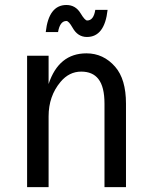

<svg xmlns="http://www.w3.org/2000/svg" viewBox="-20 -765 626 785"><path d="M167 -633.8Q179.2 -744.6 251.5 -744.6Q289.1 -744.6 309.6 -710.4Q327.1 -681.2 336.4 -681.2Q362.8 -681.2 369.6 -724.6H419.9Q407.7 -613.8 335.4 -613.8Q297.9 -613.8 276.9 -651.4Q261.2 -679.2 251.5 -679.2Q225.1 -679.2 217.3 -633.8ZM90.8 0V-537.1H178.7V-421.4Q220.2 -546.9 333.5 -546.9Q402.8 -546.9 450.7 -492.2Q495.1 -441.4 495.1 -341.3V0H407.2V-341.3Q407.2 -410.2 382.3 -441.9Q358.9 -472.2 312 -472.2Q262.7 -472.2 227.5 -430.2Q178.7 -372.1 178.7 -289.1V0Z"/></svg>

Font: Consola Mono
Style: Book
Weight: 400
Monospace: yes
Version: Version 2.001